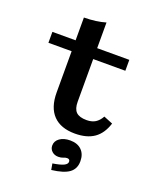

<svg xmlns="http://www.w3.org/2000/svg" viewBox="-142 -633 761 934"><g transform="rotate(20 238.0 -166.0)"><path d="M285 11.3Q211.4 11.3 172.7 -28.9Q133.9 -69.2 133.9 -146.4V-208.2H245.5V-139.2Q245.5 -102.3 262.1 -86.1Q278.8 -69.8 316.4 -69.8Q343.2 -69.8 361.3 -81Q379.4 -92.2 392.3 -115.6L439.2 -96.5Q421.9 -41.3 384.3 -15Q346.6 11.3 285 11.3ZM133.9 -208.2V-534.3Q166.5 -534.7 194 -538.4Q221.4 -542.1 245.5 -549.2V-208.2ZM13.7 -359.9V-416.4H411.9V-359.9ZM238.1 216.9 232.5 185Q270.7 179.1 288.4 170.7Q306.1 162.3 306.1 149.8Q306.1 136.1 291.2 136.1Q282.8 136.1 272.8 140.6Q262.7 145 248.1 145Q228.1 145 215.1 133Q202 121.1 202 103.2Q202 79.6 222.9 64.8Q243.8 50.1 276.4 50.1Q314.3 50.1 335.6 71.1Q357 92.1 357 128.8Q357 168.1 328.9 188.8Q300.8 209.5 238.1 216.9Z"/></g></svg>

Font: Playfair 5pt SemiExpanded Light
Style: Regular
Weight: 300
Width: 6
Designer: Claus Eggers Sørensen
Foundry: Claus Eggers Sørensen
Version: Version 2.203